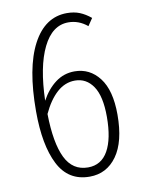

<svg xmlns="http://www.w3.org/2000/svg" viewBox="-79 -731 599 798"><g transform="rotate(-10 220.0 -332.0)"><path d="M393 -223Q393 -109 350 -49Q307 11 235 11Q145 11 103.5 -70.5Q62 -152 62 -295Q62 -478 114 -576.5Q166 -675 259 -675Q289 -675 312.5 -665.5Q336 -656 359 -637L338 -606Q302 -636 258 -636Q190 -636 150.5 -555.5Q111 -475 107 -332Q132 -378 167.5 -404.5Q203 -431 248 -431Q312 -431 352.5 -378.5Q393 -326 393 -223ZM348 -222Q348 -309 319.5 -351Q291 -393 243 -393Q201 -393 167 -362.5Q133 -332 107 -276Q109 -153 139.5 -90.5Q170 -28 235 -28Q291 -28 319.5 -78.5Q348 -129 348 -222Z"/></g></svg>

Font: Fira Sans Extra Condensed ExtraLight
Style: Regular
Weight: 275
Width: 1
Designer: Carrois Corporate & Edenspiekermann AG
Foundry: Carrois Corporate GbR & Edenspiekermann AG
Version: Version 4.203